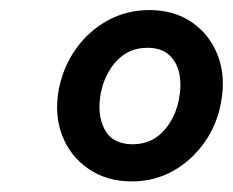

<svg xmlns="http://www.w3.org/2000/svg" viewBox="-20 -746 452 372"><path d="M235.3 -394.5Q187.4 -394.5 152.1 -418.4Q116.7 -442.2 100.7 -483Q84.6 -523.8 94.2 -574.3Q103 -617.8 127.8 -652.3Q152.7 -686.8 189.3 -706.7Q226 -726.5 269.3 -726.5Q317.6 -726.5 352.1 -702.6Q386.6 -678.7 402.2 -638Q417.8 -597.4 408.1 -546.7Q400.3 -504 375.8 -469.5Q351.3 -435 315.2 -414.7Q279 -394.5 235.3 -394.5ZM237.1 -466.5Q272.7 -466.5 296 -491.3Q319.3 -516.1 326.7 -553.4Q332 -580.7 327.4 -603.3Q322.7 -626 307.5 -639.7Q292.2 -653.4 265.5 -653.4Q229.8 -653.4 206.4 -628.4Q183 -603.4 175.6 -566.9Q167.3 -525 182.5 -495.7Q197.7 -466.5 237.1 -466.5Z"/></svg>

Font: Reddit Sans
Style: Italic
Weight: 400
Italic angle: -11.25°
Designer: Stephen Hutchings
Version: Version 1.013